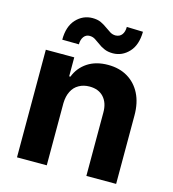

<svg xmlns="http://www.w3.org/2000/svg" viewBox="-112 -848 845 940"><g transform="rotate(15 311.0 -378.0)"><path d="M211.4 -315.4V0H60.5V-545.4H204.6V-449.2H210.9Q229 -496.6 271.5 -524.9Q314 -552.7 375 -552.7Q432.1 -552.7 474.1 -527.8Q516.6 -502.4 539.6 -457Q563 -411.1 563 -347.2V0H412.1V-320.3Q412.6 -370.1 386.2 -398.9Q360.4 -426.8 314.9 -426.8Q284.2 -426.8 261.2 -413.6Q237.3 -400.4 225.1 -375.5Q212.4 -351.1 211.4 -315.4ZM210 -612.8 125.5 -613.8Q125.5 -681.2 159.7 -717.8Q193.4 -753.9 241.2 -754.4Q266.6 -754.4 284.2 -746.6Q301.8 -738.3 316.4 -727.5Q329.6 -717.8 343.8 -709Q356.4 -701.2 372.1 -701.2Q393.1 -702.1 403.8 -716.8Q414.6 -731 414.6 -755.9L497.1 -753.4Q496.1 -686 462.9 -650.4Q429.2 -613.8 381.8 -613.3Q355.5 -613.3 337.4 -621.6Q317.4 -630.4 305.7 -640.1Q297.9 -646 279.3 -658.2Q266.6 -666.5 250.5 -666.5Q232.4 -666.5 221.2 -651.9Q210 -636.7 210 -612.8Z"/></g></svg>

Font: My Font
Style: Bold
Weight: 500
Designer: Rasmus Andersson
Foundry: rsms
Version: Version 0.001